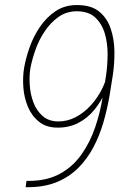

<svg xmlns="http://www.w3.org/2000/svg" viewBox="-20 -741 509 771"><path d="M86.4 -14.6H98.1Q169.9 -15.1 221.2 -43.5Q272.5 -71.8 306.9 -120.4Q341.3 -168.9 361.8 -228.8Q382.3 -288.6 392.1 -350.6L406.2 -440.4Q411.6 -477.1 412.1 -520.8Q412.6 -564.5 401.4 -604.5Q390.1 -644.5 363 -670.2Q335.9 -695.8 287.6 -695.8Q246.6 -695.3 214.8 -672.9Q183.1 -650.4 159.7 -615.5Q136.2 -580.6 122.3 -540.8Q108.4 -501 102.1 -467.3Q97.2 -437.5 99.4 -400.6Q101.6 -363.8 113.8 -330.6Q126 -297.4 150.9 -275.4Q175.8 -253.4 214.4 -253.4Q251.5 -253.4 284.7 -271Q317.9 -288.6 344.7 -318.1Q371.6 -347.7 389.2 -382.8Q406.7 -418 413.6 -451.7L428.2 -452.1Q421.4 -412.1 403.3 -372.3Q385.3 -332.5 358.6 -299.8Q332 -267.1 295.2 -247.8Q258.3 -228.5 212.9 -228.5Q167 -228 137.2 -251.7Q107.4 -275.4 92 -312.3Q76.7 -349.1 73.7 -390.6Q70.8 -432.1 76.7 -467.8Q83.5 -507.3 98.9 -551Q114.3 -594.7 140.4 -633.1Q166.5 -671.4 202.6 -695.8Q238.8 -720.2 286.6 -720.7Q345.7 -721.2 378.2 -694.6Q410.6 -668 424.8 -625.2Q439 -582.5 439.5 -533.4Q439.9 -484.4 433.1 -439.9L420.4 -359.9Q411.1 -304.7 395.8 -251.5Q380.4 -198.2 356 -151.4Q331.5 -104.5 295.7 -68.1Q259.8 -31.7 210.9 -11Q162.1 9.8 97.2 10.7H83Z"/></svg>

Font: Roboto Condensed Thin
Style: Italic
Weight: 250
Italic angle: -12°
Designer: Christian Robertson
Foundry: Google
Version: Version 3.008; 2023